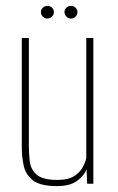

<svg xmlns="http://www.w3.org/2000/svg" viewBox="-20 -624 401 652"><path d="M173 8Q117 8 92 -11.5Q67 -31 60.5 -61.5Q54 -92 54 -123V-495H78V-132Q78 -104 81 -76.5Q84 -49 104.5 -31Q125 -13 175 -13Q211 -13 231 -25.5Q251 -38 260.5 -55.5Q270 -73 273 -87V-495H297V0H276L274 -49Q266 -28 242 -10Q218 8 173 8ZM141 -561Q132 -561 125.5 -567.5Q119 -574 119 -583Q119 -592 125.5 -598Q132 -604 141 -604Q150 -604 156.5 -598Q163 -592 163 -583Q163 -574 156.5 -567.5Q150 -561 141 -561ZM221 -561Q212 -561 205.5 -567.5Q199 -574 199 -583Q199 -592 205.5 -598Q212 -604 221 -604Q230 -604 236.5 -598Q243 -592 243 -583Q243 -574 236.5 -567.5Q230 -561 221 -561Z"/></svg>

Font: Alumni Sans Thin
Style: Regular
Weight: 100
Designer: Robert E. Leuschke
Foundry: Robert E. Leuschke
Version: Version 1.018